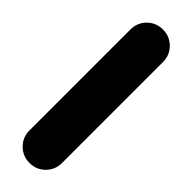

<svg xmlns="http://www.w3.org/2000/svg" viewBox="-159 -414 417 417"><g transform="rotate(45 50.0 -205.0)"><path d="M0 -50H100V-360H0ZM50 -100Q29 -100 14.5 -85.5Q0 -71 0 -50Q0 -29 14.5 -14.5Q29 0 50 0Q71 0 85.5 -14.5Q100 -29 100 -50Q100 -71 85.5 -85.5Q71 -100 50 -100ZM50 -410Q29 -410 14.5 -395.5Q0 -381 0 -360Q0 -339 14.5 -324.5Q29 -310 50 -310Q71 -310 85.5 -324.5Q100 -339 100 -360Q100 -381 85.5 -395.5Q71 -410 50 -410Z"/></g></svg>

Font: Wavefont SemiBold
Style: Regular
Weight: 600
Version: Version 3.004;gftools[0.9.33]